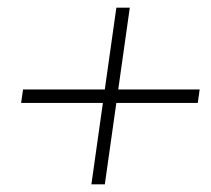

<svg xmlns="http://www.w3.org/2000/svg" viewBox="-20 -570 550 500"><path d="M40 -337H500L495 -302H35ZM318 -550 253 -90H218L283 -550Z"/></svg>

Font: Brygada 1918
Style: Italic
Weight: 400
Italic angle: -8°
Designer: Mateusz Machalski | Borys Kosmynka | Przemek Hoffer
Foundry: NIEPODLEGLA 2018
Version: Version 3.006